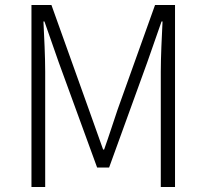

<svg xmlns="http://www.w3.org/2000/svg" viewBox="-20 -749 827 769"><path d="M106 0H161V-462C161 -522 157 -602 154 -663H158L215 -500L369 -78H417L570 -500L627 -663H631C628 -602 624 -522 624 -462V0H681V-729H601L451 -310C433 -257 416 -203 397 -150H393L336 -310L186 -729H106Z"/></svg>

Font: Noto Sans CJK KR Light
Style: Regular
Weight: 300
Designer: Ryoko NISHIZUKA (kana & ideographs); Paul D. Hunt (Latin, Greek & Cyrillic); Wenlong ZHANG (bopomofo); Sandoll Communica
Foundry: Adobe Systems Incorporated
Version: Version 1.004;PS 1.004;hotconv 1.0.82;makeotf.lib2.5.63406